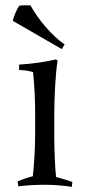

<svg xmlns="http://www.w3.org/2000/svg" viewBox="-20 -715 327 743"><path d="M190 -274C190 -327 194 -428 203 -481L196 -485C149 -474 102 -468 54 -465V-444C70 -444 92 -441 108 -436C114 -375 116 -327 116 -274V-190C116 -141 111 -63 107 -33C90 -29 64 -20 48 -13L51 6C85 2 119 0 153 0C188 0 223 3 258 8L260 -11C243 -17 214 -26 197 -30C193 -60 190 -141 190 -190ZM219 -525 230 -543C179 -578 128 -640 98 -694C86 -695 66 -695 55 -693C46 -682 31 -648 30 -634Z"/></svg>

Font: Almendra
Style: Regular
Weight: 400
Designer: Ana Sanfelippo
Foundry: Ana Sanfelippo
Version: Version 1.003